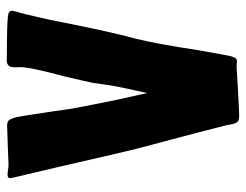

<svg xmlns="http://www.w3.org/2000/svg" viewBox="-102 -649 750 586"><g transform="rotate(-90 273.0 -356.0)"><path d="M184 -39Q172 -89 112 -314Q104 -345 57 -550L24 -690Q22 -698 22 -700Q22 -708 33 -708Q39 -708 47 -706.5Q55 -705 64 -705L114 -707L175 -709Q193 -711 199 -703.5Q205 -696 209 -678Q212 -665 226 -570L233 -521Q238 -489 260 -381L282 -282L295 -341Q304 -381 311 -432Q312 -446 320.5 -481.5Q329 -517 333 -535Q363 -646 361 -673Q359 -699 366 -705Q373 -711 382.5 -710.5Q392 -710 395 -710Q490 -710 514 -707Q525 -706 529 -703Q533 -700 533 -695Q533 -690 530 -679Q525 -666 511 -603L506 -581Q469 -392 448 -317Q432 -253 413 -127Q396 -30 394 -25Q391 -15 388 -11.5Q385 -8 379 -8L363 -9L296 -5Q226 -1 212 -1Q196 -1 191.5 -9.5Q187 -18 184 -39Z"/></g></svg>

Font: Barriecito
Style: Regular
Weight: 400
Designer: Pablo Cosgaya & Sergio Jiménez
Foundry: Pablo Cosgaya & Sergio Jiménez
Version: Version 1.001